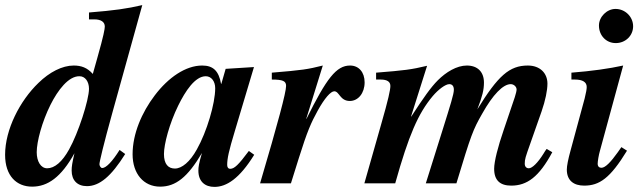

<svg xmlns="http://www.w3.org/2000/svg" viewBox="-41 -719 2519 753"><path d="M517 -699C457 -685 408 -678 308 -670V-643H329C355 -643 370 -633 370 -615C370 -606 366 -581 341 -493L323 -429C301 -454 277 -462 248 -462C203 -462 153 -436 110 -394C37 -324 -21 -211 -21 -112C-21 -29 24 13 85 13C146 13 199 -24 251 -118C242 -79 240 -66 240 -50C240 -12 262 11 300 11C349 11 395 -27 450 -115L428 -131C400 -86 375 -60 360 -60C354 -60 349 -69 349 -75C349 -84 365 -152 400 -278ZM308 -371C308 -327 266 -197 230 -133C203 -84 173 -59 144 -59C119 -59 103 -86 103 -122C103 -164 124 -242 157 -308C186 -366 228 -421 271 -420C293 -420 308 -399 308 -371Z M935 -127C894 -72 878 -57 862 -57C854 -57 850 -63 850 -72C850 -97 856 -126 880 -205L955 -456L844 -449L827 -390H826C817 -441 795 -462 752 -462C687 -462 619 -415 566 -345C515 -278 479 -194 479 -114C479 -38 522 13 587 13C648 13 695 -24 751 -119C739 -78 737 -64 737 -50C737 -7 763 14 800 14C847 14 898 -18 956 -112ZM803 -373C803 -313 770 -202 731 -133C704 -84 672 -58 645 -58C619 -58 602 -75 602 -115C602 -153 623 -234 658 -305C686 -362 724 -420 766 -420C788 -420 803 -400 803 -373Z M1160 -253 1225 -462C1165 -447 1146 -444 1025 -434V-407C1069 -407 1081 -401 1081 -382C1081 -357 1050 -240 979 0H1100L1131 -99C1164 -204 1179 -238 1205 -285C1232 -334 1256 -361 1270 -361C1290 -361 1292 -323 1331 -323C1364 -323 1389 -354 1389 -396C1389 -436 1366 -462 1332 -462C1278 -462 1240 -412 1161 -253Z M2103 -135C2099 -130 2095 -124 2091 -117C2068 -80 2046 -59 2033 -59C2024 -59 2017 -65 2017 -77C2017 -95 2020 -103 2038 -154L2083 -282C2098 -325 2106 -365 2106 -391C2106 -432 2077 -462 2029 -462C1957 -462 1912 -422 1831 -290C1851 -342 1857 -367 1857 -395C1857 -437 1832 -462 1790 -462C1750 -462 1708 -436 1676 -404C1649 -377 1620 -336 1572 -262H1571L1634 -461C1571 -446 1547 -443 1434 -434V-407H1452C1478 -407 1490 -398 1490 -382C1490 -367 1482 -329 1454 -232L1388 0H1509C1562 -189 1599 -274 1656 -342C1678 -368 1706 -389 1721 -389C1731 -389 1739 -383 1739 -367C1739 -350 1726 -309 1694 -207L1629 0H1749C1807 -192 1814 -210 1850 -273C1892 -348 1932 -389 1962 -389C1974 -389 1985 -379 1985 -368C1985 -362 1982 -351 1978 -338L1934 -208C1912 -144 1897 -86 1897 -57C1897 -11 1921 9 1964 9C2026 9 2073 -25 2125 -122Z M2442 -616C2442 -653 2411 -684 2373 -684C2339 -684 2308 -653 2308 -619C2308 -580 2336 -550 2374 -550C2412 -550 2442 -579 2442 -616ZM2396 -142 2382 -122C2355 -84 2333 -61 2318 -61C2310 -61 2303 -65 2303 -77C2303 -86 2307 -111 2312 -128L2403 -462C2349 -450 2278 -440 2200 -434V-407H2214C2244 -407 2260 -397 2260 -378C2260 -370 2258 -357 2252 -333L2197 -130C2187 -94 2182 -68 2182 -54C2182 -11 2209 9 2250 9C2310 9 2352 -20 2418 -128Z"/></svg>

Font: STIXGeneral
Style: Bold Italic
Weight: 700
Italic angle: -16.33°
Designer: MicroPress Inc., with final additions and corrections provided by Coen Hoffman, Elsevier (retired)
Version: Version 1.1.0